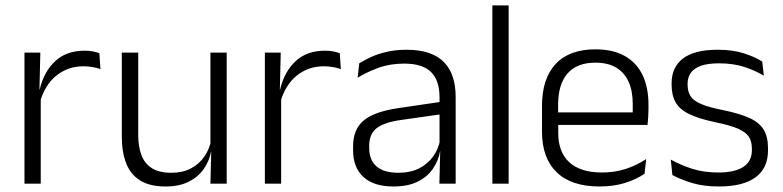

<svg xmlns="http://www.w3.org/2000/svg" viewBox="-20 -683 2912 714"><path d="M128 -301.5 112.5 -348 127.5 -350Q143.5 -417 185.5 -455.8Q227.5 -494.5 294 -494.5Q311.5 -494.5 325.5 -491.8Q339.5 -489 349.5 -485L353.5 -426Q341 -430.5 325 -433.5Q309 -436.5 290 -436.5Q233 -436.5 190 -402.2Q147 -368 128 -301.5ZM131.5 0H71V-487.5H130L126.5 -341L131.5 -336Z M433 -487.5H494V-181.5Q494 -138.5 505.8 -106.8Q517.5 -75 544.5 -57.8Q571.5 -40.5 617 -40.5Q659.5 -40.5 690.2 -56.8Q721 -73 740.2 -101.2Q759.5 -129.5 766 -164.5L778.5 -120H765Q758.5 -84.5 737.8 -54.8Q717 -25 681.8 -7.2Q646.5 10.5 596 10.5Q537.5 10.5 501.8 -11.5Q466 -33.5 449.5 -75Q433 -116.5 433 -175.5ZM762.5 -487.5H823V0H762.5L765.5 -120.5L762.5 -123.5Z M1022 -301.5 1006.5 -348 1021.5 -350Q1037.5 -417 1079.5 -455.8Q1121.5 -494.5 1188 -494.5Q1205.5 -494.5 1219.5 -491.8Q1233.5 -489 1243.5 -485L1247.5 -426Q1235 -430.5 1219 -433.5Q1203 -436.5 1184 -436.5Q1127 -436.5 1084 -402.2Q1041 -368 1022 -301.5ZM1025.5 0H965V-487.5H1024L1020.5 -341L1025.5 -336Z M1674.5 0H1614L1617 -121.5L1614.5 -131V-288.5V-321Q1614.5 -384 1582.8 -415.2Q1551 -446.5 1483 -446.5Q1430 -446.5 1386.5 -430.5Q1343 -414.5 1310 -394L1316 -447.5Q1334 -459 1359.5 -470.8Q1385 -482.5 1418.2 -490.2Q1451.5 -498 1491.5 -498Q1540.5 -498 1575.2 -486Q1610 -474 1632 -451Q1654 -428 1664.2 -395.5Q1674.5 -363 1674.5 -322.5ZM1443 10.5Q1370.5 10.5 1331.8 -24.5Q1293 -59.5 1293 -125V-138Q1293 -202.5 1332.8 -235.2Q1372.5 -268 1461.5 -281L1624.5 -305L1627.5 -259L1469 -236.5Q1407 -227.5 1380 -205.8Q1353 -184 1353 -141.5V-132.5Q1353 -87.5 1380.5 -64Q1408 -40.5 1461 -40.5Q1506.5 -40.5 1538.8 -57Q1571 -73.5 1590.8 -101.2Q1610.5 -129 1617 -163.5L1629 -120.5H1616.5Q1610.5 -86 1590.2 -56Q1570 -26 1533.8 -7.8Q1497.5 10.5 1443 10.5Z M1871.5 0H1811V-663H1871.5Z M2210 10.5Q2104.5 10.5 2050 -42.5Q1995.5 -95.5 1995.5 -193.5V-288.5Q1995.5 -390.5 2046.2 -445Q2097 -499.5 2194 -499.5Q2259 -499.5 2303 -475Q2347 -450.5 2369.2 -404.5Q2391.5 -358.5 2391.5 -294V-276.5Q2391.5 -262 2390.5 -247.5Q2389.5 -233 2388 -218.5H2332Q2333 -240.5 2333 -260.2Q2333 -280 2333 -296.5Q2333 -345.5 2317.2 -379.8Q2301.5 -414 2270.8 -432Q2240 -450 2194 -450Q2125.5 -450 2090.5 -409.8Q2055.5 -369.5 2055.5 -293.5V-246L2056 -238V-187.5Q2056 -154 2065.8 -127Q2075.5 -100 2095.8 -80.8Q2116 -61.5 2146.8 -51.5Q2177.5 -41.5 2218.5 -41.5Q2266 -41.5 2306.8 -54.8Q2347.5 -68 2383 -91.5L2377 -37Q2346 -15.5 2303.5 -2.5Q2261 10.5 2210 10.5ZM2374.5 -218.5H2027V-265H2374.5Z M2654 10.5Q2595 10.5 2552 -3Q2509 -16.5 2480.5 -32L2474.5 -89.5Q2510.5 -69.5 2553.5 -55.5Q2596.5 -41.5 2651.5 -41.5Q2712 -41.5 2744 -62.2Q2776 -83 2776 -124V-131Q2776 -157.5 2764.5 -174.8Q2753 -192 2723.5 -204.8Q2694 -217.5 2640 -228.5Q2578.5 -241.5 2543 -258.8Q2507.5 -276 2492.5 -302.5Q2477.5 -329 2477.5 -368V-373Q2477.5 -433.5 2520.2 -465.8Q2563 -498 2648.5 -498Q2705.5 -498 2747 -484.5Q2788.5 -471 2814.5 -454L2820.5 -401.5Q2788.5 -421 2747.5 -434.2Q2706.5 -447.5 2653.5 -447.5Q2613 -447.5 2587.2 -438.5Q2561.5 -429.5 2549.2 -412.5Q2537 -395.5 2537 -372.5V-368Q2537 -342 2548.5 -324.8Q2560 -307.5 2589 -295.5Q2618 -283.5 2669 -273.5Q2732 -260.5 2768.5 -243.5Q2805 -226.5 2820.5 -200Q2836 -173.5 2836 -132.5V-123.5Q2836 -57.5 2789.5 -23.5Q2743 10.5 2654 10.5Z"/></svg>

Font: Anek Devanagari Light
Style: Regular
Weight: 300
Designer: Kailash Malviya (Devanagari) & Yesha Goshar (Latin)
Foundry: Ek Type
Version: Version 1.003